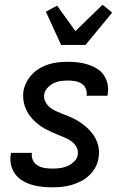

<svg xmlns="http://www.w3.org/2000/svg" viewBox="-20 -792 540 820"><path d="M203 8Q180 8 157.5 5.5Q135 3 114 -3.5Q93 -10 75 -21Q57 -32 44.5 -49Q32 -66 27 -88Q22 -110 26 -133L27 -139H117L116 -137Q114 -120 121.5 -106Q129 -92 142 -84.5Q155 -77 171.5 -74.5Q188 -72 204 -72Q220 -72 236 -74Q252 -76 267.5 -82.5Q283 -89 296.5 -102Q310 -115 312 -131Q315 -148 307.5 -162.5Q300 -177 287 -187Q274 -197 259 -203.5Q244 -210 228.5 -216Q213 -222 199 -228.5Q185 -235 170.5 -243Q156 -251 143.5 -261Q131 -271 120 -282.5Q109 -294 100.5 -307.5Q92 -321 86.5 -336.5Q81 -352 79.5 -369Q78 -386 80 -403Q84 -423 93.5 -441.5Q103 -460 118 -475.5Q133 -491 151.5 -501.5Q170 -512 190 -518Q210 -524 230 -526Q250 -528 270 -528Q292 -528 313.5 -525.5Q335 -523 355.5 -516.5Q376 -510 394 -499Q412 -488 423.5 -471Q435 -454 439.5 -433Q444 -412 440 -389L439 -383H349L350 -386Q352 -401 346 -414.5Q340 -428 327.5 -435.5Q315 -443 300 -445.5Q285 -448 270 -448Q255 -448 239.5 -446Q224 -444 209.5 -437Q195 -430 183.5 -417.5Q172 -405 169 -390Q166 -373 173.5 -358Q181 -343 193.5 -333Q206 -323 221 -316.5Q236 -310 251.5 -304Q267 -298 282 -291.5Q297 -285 310.5 -277Q324 -269 337 -259Q350 -249 361 -237.5Q372 -226 381 -212.5Q390 -199 395.5 -183.5Q401 -168 402.5 -151.5Q404 -135 401 -118Q398 -97 387.5 -77.5Q377 -58 361 -43Q345 -28 325.5 -18Q306 -8 285.5 -2Q265 4 244 6Q223 8 203 8ZM241 -600 176 -742 224 -768 302 -659 418 -772 459 -738 345 -600Z"/></svg>

Font: Iosevka SS18 Medium
Style: Italic
Weight: 500
Italic angle: -9°
Monospace: yes
Designer: Belleve Invis
Foundry: Belleve Invis
Version: Version 25.1.1; ttfautohint (v1.8.4)